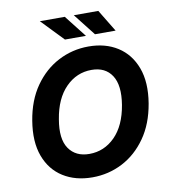

<svg xmlns="http://www.w3.org/2000/svg" viewBox="-99 -1013 980 1107"><g transform="rotate(-10 391.0 -459.5)"><path d="M745 -353.7Q725.5 -237.2 668.3 -155.9Q611.2 -74.6 529.3 -32.3Q447.4 9.9 353 9.9Q253.9 9.9 182.2 -35.2Q110.4 -80.3 78.7 -165.7Q46.9 -251.1 66.8 -371.8Q85.9 -488.6 143.1 -570.1Q200.3 -651.6 282.7 -694.4Q365.1 -737.2 459.9 -737.2Q558.6 -737.2 629.8 -691.8Q701 -646.3 733 -560.5Q764.9 -474.8 745 -353.7ZM592 -371.8Q610.4 -484 572.4 -542.6Q534.4 -601.2 453.8 -601.2Q366.1 -601.2 302.4 -536.6Q238.6 -471.9 219.5 -353.7Q199.9 -241.1 239.3 -183.6Q278.8 -126.1 358.7 -126.1Q445.7 -126.1 509.1 -189.8Q572.4 -253.6 592 -371.8ZM456.7 -800.1H333.8L209.5 -929.3H355.5ZM630.3 -800.1H509.6L408.4 -929.3H551.8Z"/></g></svg>

Font: Inter UI
Style: Bold Italic
Weight: 700
Italic angle: 9.39999°
Designer: Rasmus Andersson
Foundry: rsms
Version: 3.2;8d6f07862